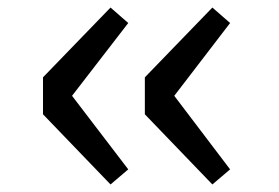

<svg xmlns="http://www.w3.org/2000/svg" viewBox="-20 -548 740 509"><path d="M94 -245 273 -59 320 -99 171 -294 320 -487 273 -528 94 -343ZM364 -245 543 -59 590 -99 442 -294 590 -487 543 -528 364 -343Z"/></svg>

Font: Kawkab Mono Light
Style: Bold
Weight: 400
Monospace: yes
Designer: Abdullah Arif
Foundry: Abdullah Arif
Version: Version 1.000;PS 000.500;hotconv 1.0.88;makeotf.lib2.5.64775